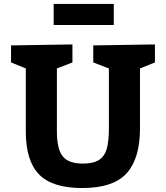

<svg xmlns="http://www.w3.org/2000/svg" viewBox="-20 -927 829 959"><path d="M395 -109.9Q446.8 -109.9 474.9 -128.4Q502.9 -147 513.4 -184.6Q523.9 -222.2 523.9 -285.2V-585L445.8 -615.2V-700.2L753.9 -705.1V-615.2L679.2 -585V-285.2Q679.2 -135.3 612.5 -61.5Q545.9 12.2 390.1 12.2Q241.2 12.2 175 -55.9Q108.9 -124 108.9 -270V-585L35.2 -615.2V-700.2L341.8 -705.1V-615.2L264.2 -585V-270Q264.2 -183.1 293 -146.5Q321.8 -109.9 395 -109.9ZM548.3 -802.2H248V-907.2H548.3Z"/></svg>

Font: Kadwa
Style: Regular
Weight: 400
Designer: Sol Matas
Foundry: Sol Matas
Version: Version 1.000;PS 001.000;hotconv 1.0.70;makeotf.lib2.5.58329